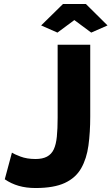

<svg xmlns="http://www.w3.org/2000/svg" viewBox="-20 -935 561 966"><path d="M40 -167Q50 -160 82.5 -147.5Q115 -135 159 -135Q194 -135 216.5 -147Q239 -159 250.5 -183.5Q262 -208 266 -247.5Q270 -287 270 -343V-710H434V-349Q434 -269 425 -203Q416 -137 388.5 -88.5Q361 -40 306 -14.5Q251 11 159 11Q112 11 74 0Q36 -11 4 -33ZM187 -807 297 -915H412L521 -807L439 -771L354 -834L269 -771Z"/></svg>

Font: Raleway Thin ExtraBold
Style: Regular
Weight: 800
Version: Version 4.026